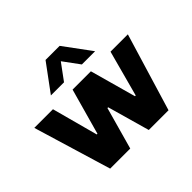

<svg xmlns="http://www.w3.org/2000/svg" viewBox="-174 -975 1190 1190"><g transform="rotate(-45 421.5 -380.0)"><path d="M165 0 11 -511H174.5L256 -208.5H262L346.5 -511H507L591 -208.5H597.5L679 -511H831L676.5 0H503.5L425 -277.5H418.5L341 0ZM226 -580.5 358 -759.5H481.5L613.5 -580.5H497.5L381 -739H457.5L341 -580.5Z"/></g></svg>

Font: Chivo Medium
Style: Regular
Weight: 500
Designer: Hector Gatti
Foundry: Omnibus-Type
Version: Version 2.002